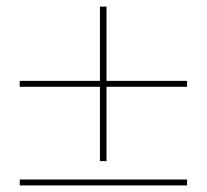

<svg xmlns="http://www.w3.org/2000/svg" viewBox="-20 -655 629 584"><path d="M284 -635H304V-165H284ZM40 -391V-409H549V-391ZM40 -91V-109H549V-91Z"/></svg>

Font: Poppins Devanagari Thin
Style: Regular
Weight: 100
Designer: Ninad Kale (Devanagari), Jonny Pinhorn (Latin)
Foundry: Indian Type Foundry
Version: 4.005